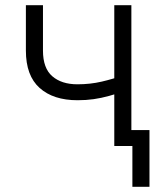

<svg xmlns="http://www.w3.org/2000/svg" viewBox="-20 -559 612 735"><path d="M276.9 -175.3Q184.1 -175.3 131.6 -222.4Q79.1 -269.5 79.1 -365.2V-539.1H144.5V-365.2Q144.5 -297.9 180.2 -267.1Q215.8 -236.3 276.4 -236.3Q325.7 -236.3 369.6 -246.6Q413.6 -256.8 458.5 -272.9V-210.9Q426.3 -199.7 397 -191.7Q367.7 -183.6 338.6 -179.4Q309.6 -175.3 276.9 -175.3ZM417.5 0V-539.1H482.9V0ZM486.8 156.2V0H444.8V-61H552.2V156.2Z"/></svg>

Font: Inter 18pt Light
Style: Regular
Weight: 300
Designer: Rasmus Andersson
Foundry: rsms
Version: Version 4.001;git-66647c0bb